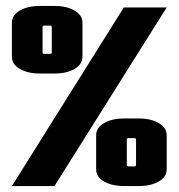

<svg xmlns="http://www.w3.org/2000/svg" viewBox="-20 -625 600 645"><path d="M257 -549V-434Q257 -409 230.5 -393.5Q204 -378 163 -378H114Q73 -378 46.5 -393.5Q20 -409 20 -434V-549Q20 -574 46.5 -589.5Q73 -605 114 -605H163Q204 -605 230.5 -589.5Q257 -574 257 -549ZM20 0 396 -600H540L163 0ZM128 -444H149Q154 -444 154 -449V-534Q154 -539 149 -539H128Q123 -539 123 -534V-449Q123 -444 128 -444ZM540 -171V-56Q540 -31 513.5 -15.5Q487 0 446 0H397Q356 0 329.5 -15.5Q303 -31 303 -56V-171Q303 -196 329.5 -211.5Q356 -227 397 -227H446Q487 -227 513.5 -211.5Q540 -196 540 -171ZM411 -66H432Q437 -66 437 -71V-156Q437 -161 432 -161H411Q406 -161 406 -156V-71Q406 -66 411 -66Z"/></svg>

Font: Karantina
Style: Bold
Weight: 700
Designer: Rony Koch
Foundry: Rony Koch
Version: Version 1.000; ttfautohint (v1.8.3)